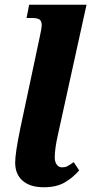

<svg xmlns="http://www.w3.org/2000/svg" viewBox="-20 -780 385 810"><path d="M44 -94Q44 -134 66 -240L147 -621Q156 -662 156 -672Q156 -691 147 -697.5Q138 -704 115 -704H92L103 -760H345L224 -210Q211 -152 211 -116Q211 -97 219.5 -85.5Q228 -74 242 -74Q254 -74 263.5 -78.5Q273 -83 291 -96L314 -61Q286 -29 251.5 -9.5Q217 10 165 10Q107 10 75.5 -17.5Q44 -45 44 -94Z"/></svg>

Font: Noto Serif NarrowExtraBold
Style: Italic
Weight: 800
Width: 4
Italic angle: -12°
Designer: Monotype Design Team
Foundry: Monotype Imaging Inc.
Version: Version 1.001